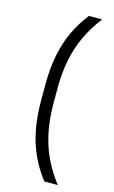

<svg xmlns="http://www.w3.org/2000/svg" viewBox="-123 -724 529 891"><g transform="rotate(15 142.0 -278.0)"><path d="M134.5 -312.5V-243Q134.5 -168 147.2 -104.8Q160 -41.5 186 13.5Q212 68.5 252 120H187.5Q149.5 71.5 124.8 17.8Q100 -36 87.8 -99.5Q75.5 -163 75.5 -241V-314.5Q75.5 -392 87.8 -455.2Q100 -518.5 125 -572.5Q150 -626.5 188 -675.5H252Q212 -624.5 186 -569.2Q160 -514 147.2 -451Q134.5 -388 134.5 -312.5Z"/></g></svg>

Font: Anek Gujarati Light
Style: Regular
Weight: 300
Designer: Mrunmayee Ghaisas (Gujarati), Yesha Goshar (Latin)
Foundry: Ek Type
Version: Version 1.003